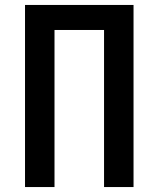

<svg xmlns="http://www.w3.org/2000/svg" viewBox="-20 -755 640 775"><path d="M81 0V-735H519V0H400V-634H200V0Z"/></svg>

Font: Iosevka Book
Style: Bold
Weight: 700
Designer: Belleve Invis
Foundry: Belleve Invis
Version: Version 28.0.7; ttfautohint (v1.8.3)